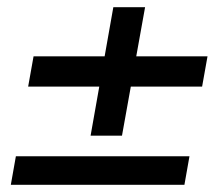

<svg xmlns="http://www.w3.org/2000/svg" viewBox="-20 -601 599 532"><path d="M10 -89 24 -168H505L491 -89ZM231 -225 294 -581H382L318 -225ZM58 -361 73 -445H555L540 -361Z"/></svg>

Font: DM Sans 16pt Medium
Style: Italic
Weight: 500
Italic angle: -10°
Version: Version 4.004;gftools[0.9.30]